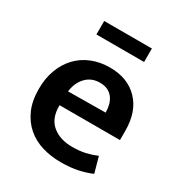

<svg xmlns="http://www.w3.org/2000/svg" viewBox="-160 -768 833 889"><g transform="rotate(30 257.0 -323.5)"><path d="M479 -216H156V-212Q156 -145 196.5 -111.5Q237 -78 303 -78Q342 -78 372.5 -85Q403 -92 431 -104L454 -21Q425 -8 385 1Q345 10 292 10Q239 10 192.5 -4Q146 -18 111 -48Q76 -78 55.5 -124Q35 -170 35 -234Q35 -290 52 -336Q69 -382 100 -415Q131 -448 175 -466Q219 -484 272 -484Q367 -484 423 -426Q479 -368 479 -265ZM358 -293Q358 -314 353 -333.5Q348 -353 337 -368Q326 -383 308.5 -391.5Q291 -400 267 -400Q222 -400 193 -370Q164 -340 158 -291ZM395 -657V-585H140V-657Z"/></g></svg>

Font: Mukta SemiBold
Style: Regular
Weight: 600
Designer: Girish Dalvi and Yashodeep Gholap
Foundry: Ek Type
Version: Version 2.538;PS 1.002;hotconv 16.6.51;makeotf.lib2.5.65220;